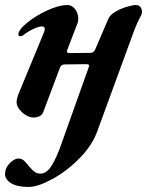

<svg xmlns="http://www.w3.org/2000/svg" viewBox="-25 -453 590 763"><path d="M-5 239Q-5 222 4 208Q13 194 25.5 185.5Q38 177 47 177Q61 177 70 185Q79 193 93 211Q104 224 113.5 230.5Q123 237 136 237Q160 237 180 205.5Q200 174 220 116L327 -184L329 -192Q329 -198 319 -198L233 -197Q219 -197 214 -186L147 -8Q143 3 132.5 8.5Q122 14 109 14Q85 14 62.5 -7Q40 -28 41 -49Q41 -58 47 -76L150 -325Q153 -333 153 -338Q153 -348 141 -348Q130 -348 109 -338.5Q88 -329 67 -313Q61 -309 56 -309Q48 -309 48 -316Q48 -334 82 -362Q116 -390 162.5 -411.5Q209 -433 243 -433Q261 -433 273.5 -416.5Q286 -400 286 -379Q286 -367 282 -358L242 -254Q241 -252 241 -249Q241 -242 250 -242L334 -243Q341 -243 345.5 -246Q350 -249 354 -258L405 -377Q412 -394 433.5 -406.5Q455 -419 479 -426Q503 -433 515 -433Q527 -433 533.5 -424.5Q540 -416 539 -401Q539 -398 530 -381Q521 -364 509 -334L364 62Q344 122 292.5 174.5Q241 227 183 258.5Q125 290 89 290Q43 290 19 275Q-5 260 -5 239Z"/></svg>

Font: EB Garamond
Style: Bold Italic
Weight: 700
Italic angle: -17.2°
Designer: Georg Duffner and Octavio Pardo
Foundry: Georg Duffner
Version: Version 1.000